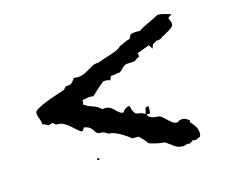

<svg xmlns="http://www.w3.org/2000/svg" viewBox="-67 -516 671 572"><g transform="rotate(-15 268.5 -230.0)"><path d="M178 -236H180L176 -229Q188 -220 203 -215.5Q218 -211 229 -200Q232 -201 238 -201Q247 -201 253.5 -197Q260 -193 265 -187.5Q270 -182 275.5 -178Q281 -174 287 -174Q295 -187 309 -189Q313 -174 316 -168.5Q319 -163 323 -161.5Q327 -160 333 -159.5Q339 -159 350 -153L354 -171L364 -174Q364 -168 364 -162.5Q364 -157 363 -151H352Q355 -142 364 -139Q373 -136 381 -136Q389 -136 395 -131Q401 -126 407 -120Q413 -114 419.5 -109Q426 -104 435 -104Q442 -110 452 -110Q458 -110 462.5 -107Q467 -104 472 -101L471 -95Q479 -87 485 -77Q491 -67 491 -55Q491 -52 489 -46L473 -39L464 -41L463 -39L452 -33L447 -35Q445 -34 440 -32.5Q435 -31 433 -31Q418 -31 406.5 -39.5Q395 -48 384 -56Q372 -57 360 -59.5Q348 -62 336 -66Q325 -81 312 -93H292Q281 -103 261.5 -114Q242 -125 227 -125Q222 -128 219 -130Q216 -132 213.5 -132.5Q211 -133 207.5 -133.5Q204 -134 198 -134Q191 -139 189 -143Q187 -147 184.5 -150Q182 -153 178 -156Q174 -159 162 -162L154 -151Q146 -155 138.5 -162Q131 -169 123.5 -175.5Q116 -182 107.5 -186.5Q99 -191 89 -191Q81 -191 75 -199L62 -195Q57 -197 53 -199.5Q49 -202 44 -203Q44 -213 40 -222Q36 -231 36 -240Q36 -246 49 -253Q62 -260 79 -266.5Q96 -273 111.5 -278Q127 -283 133 -285L141 -294Q155 -294 159 -297.5Q163 -301 171 -312L181 -311Q193 -311 202 -315Q211 -319 219 -324Q227 -329 235 -333Q243 -337 254 -337Q261 -340 271.5 -343.5Q282 -347 293.5 -350.5Q305 -354 314.5 -358.5Q324 -363 328 -368Q336 -371 344 -375Q352 -379 361 -381L368 -394Q376 -396 382.5 -396.5Q389 -397 398 -396Q400 -399 408.5 -403.5Q417 -408 427 -412.5Q437 -417 446 -421.5Q455 -426 460 -429Q471 -429 481 -426Q491 -423 501 -420L489 -412Q490 -407 492.5 -402Q495 -397 495 -392Q495 -389 493 -385Q482 -374 470 -370L471 -369L458 -363Q451 -355 437 -355L424 -347L420 -335L412 -348L374 -334L375 -323Q368 -320 365.5 -318Q363 -316 361 -314.5Q359 -313 355 -312.5Q351 -312 342 -312Q333 -312 328.5 -310Q324 -308 321 -305Q318 -302 315 -298.5Q312 -295 306 -292Q299 -292 292.5 -290.5Q286 -289 279 -289L274 -277Q266 -280 260 -280Q258 -280 256 -279.5Q254 -279 252 -279Q242 -271 232 -262Q222 -253 213 -244Q210 -245 203 -245Q197 -245 191 -243.5Q185 -242 179 -242ZM175 -58V-62H181L182 -56Z"/></g></svg>

Font: ErikasBuero
Style: Regular
Weight: 400
Designer: Peter Wiegel
Foundry: Peter Wiegel
Version: Version 1.006